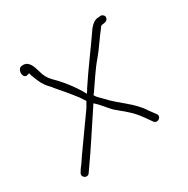

<svg xmlns="http://www.w3.org/2000/svg" viewBox="-108 -639 603 617"><g transform="rotate(-30 194.0 -330.5)"><path d="M34 -139C24 -125 45 -110 55 -124L62 -134C100 -187 143 -255 178 -307L181 -311C199 -295 210 -278 227 -261L256 -237C265 -229 275 -220 283 -211C298 -194 306 -180 318 -164C328 -150 351 -166 339 -180C333 -188 330 -192 322 -203C296 -245 250 -270 218 -306C211 -314 200 -322 194 -333C196 -337 200 -340 202 -344C224 -375 240 -402 265 -431C283 -452 304 -485 321 -506C324 -511 327 -516 333 -516C344 -517 354 -519 354 -532C354 -538 346 -544 341 -543L329 -542C319 -541 310 -535 299 -522C262 -468 222 -416 186 -361V-360C184 -357 180 -352 178 -348C162 -378 136 -413 111 -438C98 -451 91 -459 85 -475L79 -494C73 -516 63 -535 39 -530C25 -527 22 -498 38 -495C40 -495 47 -497 50 -498C52 -488 57 -478 61 -467C69 -448 77 -437 93 -421V-420C110 -401 135 -371 151 -350L165 -329C160 -321 156 -312 150 -304C124 -267 89 -219 64 -183C53 -166 46 -156 40 -149ZM218 -301C218 -301 217 -301 217 -301C217 -301 218 -301 218 -301ZM333 -516Z"/></g></svg>

Font: Stray Cat
Style: LtCn
Weight: 300
Version: Version 1.0